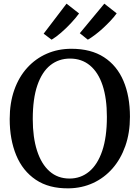

<svg xmlns="http://www.w3.org/2000/svg" viewBox="-20 -1018 763 1049"><path d="M355.5 11Q247.5 12.5 175.8 -35.8Q104 -84 68.5 -170Q33 -256 33 -367.5Q33 -455.5 58 -526.5Q83 -597.5 128.8 -647.8Q174.5 -698 236 -724.8Q297.5 -751.5 370 -751.5Q477 -751.5 548 -705.5Q619 -659.5 654.5 -576Q690 -492.5 690 -380Q690 -292.5 665 -221Q640 -149.5 595 -98Q550 -46.5 488.8 -18.2Q427.5 10 355.5 11ZM360 -42.5Q421 -42.5 467 -80.5Q513 -118.5 538.5 -193.5Q564 -268.5 564 -379.5Q564 -480.5 540.5 -551.5Q517 -622.5 471.8 -660.2Q426.5 -698 362.5 -698Q301 -698 255.2 -661.8Q209.5 -625.5 184.2 -552.2Q159 -479 159 -367.5Q159 -267.5 182.5 -194.5Q206 -121.5 250.8 -82Q295.5 -42.5 360 -42.5ZM459.5 -801.5 416 -836.5 550 -998 617.5 -945Q603.5 -925.5 584 -904.8Q564.5 -884 542.8 -864Q521 -844 499.5 -827.8Q478 -811.5 460.5 -801.5ZM261.5 -801.5 218.5 -834 343.5 -998 412 -944.5Q393.5 -919 367.2 -891Q341 -863 313.2 -839Q285.5 -815 262.5 -801.5Z"/></svg>

Font: Merriweather Medium
Style: Regular
Weight: 500
Version: Version 2.100